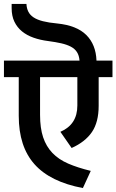

<svg xmlns="http://www.w3.org/2000/svg" viewBox="-30 -943 590 973"><path d="M540 -636V-552H470V-407Q470 -324 436 -274Q402 -224 333 -193L276 -275Q362 -312 362 -408V-552H173V-361Q173 -294 188.5 -247.5Q204 -201 235.5 -168Q267 -135 315.5 -114Q364 -93 430 -77L390 10Q225 -21 145 -110.5Q65 -200 65 -356V-552H-10V-636H373Q371 -662 360 -679Q349 -696 329 -706.5Q309 -717 280.5 -723.5Q252 -730 214 -735Q174 -740 140 -752Q106 -764 81.5 -784Q57 -804 43 -833Q29 -862 29 -902V-923H104Q105 -901 113.5 -884Q122 -867 140 -855Q158 -843 187.5 -835.5Q217 -828 260 -824Q359 -814 407.5 -765.5Q456 -717 459 -636Z"/></svg>

Font: Ek Mukta SemiBold
Style: Regular
Weight: 600
Designer: Girish Dalvi and Yashodeep Gholap
Foundry: Ek Type
Version: Version 2.538;PS 1.002;hotconv 16.6.51;makeotf.lib2.5.65220;